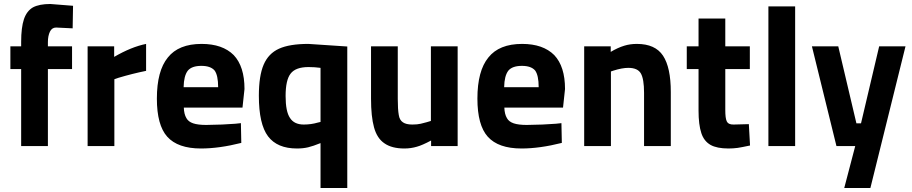

<svg xmlns="http://www.w3.org/2000/svg" viewBox="-20 -732 4572 962"><path d="M86 -386V0H220V-386H341V-500H220V-521Q220 -552 230 -573Q240 -594 261 -594L344 -590L346 -703L232 -712Q177 -712 145 -695Q114 -677 100 -636Q86 -594 86 -522V-500H32V-386Z M419 -500V0H553V-335L573 -342Q643 -363 712 -377V-512Q638 -497 552 -447V-500Z M987 12Q1078 12 1189 -16L1187 -115L1159 -112Q1112 -109 1092 -108Q1030 -106 1013 -106Q972 -106 948 -114Q924 -122 914 -140Q902 -160 901 -193H1195L1205 -286Q1205 -399 1151 -456Q1095 -512 990 -512Q875 -512 821 -444Q766 -377 766 -238Q766 -105 818 -47Q871 12 987 12ZM1073 -295H900Q901 -352 921 -378Q941 -402 989 -402Q1035 -402 1055 -379Q1073 -355 1073 -295Z M1586 -15V210H1720V-499L1525 -512Q1431 -512 1378 -488Q1325 -464 1301 -408Q1277 -352 1277 -252Q1277 -110 1323 -49Q1369 12 1468 12Q1499 12 1524 6Q1549 0 1586 -15ZM1502 -108Q1454 -108 1433 -141Q1411 -173 1411 -251Q1411 -331 1436 -363Q1461 -396 1526 -396Q1557 -396 1586 -392V-121L1573 -118Q1539 -108 1502 -108Z M2006 12Q2039 12 2069 3Q2095 -4 2140 -28V0H2273V-500H2139V-126Q2121 -120 2088 -112Q2071 -108 2046 -108Q2015 -108 1999 -119Q1982 -130 1978 -156Q1973 -184 1973 -236V-500H1839V-238Q1839 -148 1854 -94Q1869 -39 1906 -14Q1943 12 2006 12Z M2593 12Q2684 12 2795 -16L2793 -115L2765 -112Q2718 -109 2698 -108Q2636 -106 2619 -106Q2578 -106 2554 -114Q2530 -122 2520 -140Q2508 -160 2507 -193H2801L2811 -286Q2811 -399 2757 -456Q2701 -512 2596 -512Q2481 -512 2427 -444Q2372 -377 2372 -238Q2372 -105 2424 -47Q2477 12 2593 12ZM2679 -295H2506Q2507 -352 2527 -378Q2547 -402 2595 -402Q2641 -402 2661 -379Q2679 -355 2679 -295Z M2907 -500V0H3041V-374L3053 -378Q3097 -392 3128 -392Q3175 -392 3191 -364Q3207 -336 3207 -267V0H3341V-271Q3341 -394 3302 -453Q3263 -512 3171 -512Q3137 -512 3108 -503Q3075 -493 3040 -472V-500Z M3630 12Q3653 12 3676 9Q3696 6 3738 -3L3732 -110L3656 -108Q3629 -107 3621 -125Q3614 -140 3614 -181V-386H3737V-500H3614V-639H3480V-500H3421V-386H3480V-178Q3480 -107 3494 -65Q3507 -25 3540 -6Q3572 12 3630 12Z M3830 -700V0H3964V-700Z M4265 0 4210 210H4341L4517 -500H4385L4294 -114H4271L4180 -500H4048L4171 0Z"/></svg>

Font: Online Auction - Bold
Style: Bold
Weight: 500
Designer: Mohamed Mostafa, the designer of Online Auction
Foundry: Kief Type Foundry
Version: ""